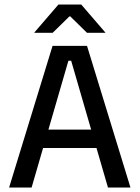

<svg xmlns="http://www.w3.org/2000/svg" viewBox="-20 -846 630 866"><path d="M122.5 0H21L217 -639H372.5L568.5 0H467L301 -572H288.5ZM439.5 -178.5H149V-261.5H439.5ZM135 -699.5 243.5 -825.5H346.5L455 -699.5V-698H372.5L297 -772H293L217.5 -698H135Z"/></svg>

Font: Anek Kannada Medium Medium
Style: Regular
Weight: 500
Version: Version 1.003